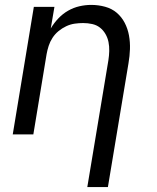

<svg xmlns="http://www.w3.org/2000/svg" viewBox="-20 -548 640 783"><path d="M336 215 422 -302Q425 -321 425.5 -340Q426 -359 422.5 -376.5Q419 -394 410 -409.5Q401 -425 387.5 -435.5Q374 -446 356 -450Q338 -454 319 -454Q302 -454 284.5 -451.5Q267 -449 250 -441Q233 -433 218.5 -421Q204 -409 194 -393.5Q184 -378 178.5 -361Q173 -344 170 -327L116 0H32L118 -520H202L187 -432Q200 -454 218 -473Q236 -492 258 -504.5Q280 -517 304 -522.5Q328 -528 352 -528Q381 -528 408.5 -520.5Q436 -513 456 -496Q476 -479 488.5 -455Q501 -431 506 -403.5Q511 -376 510 -347.5Q509 -319 504 -290L420 215Z"/></svg>

Font: Iosevka Extended
Style: Italic
Weight: 400
Width: 7
Italic angle: -9°
Monospace: yes
Designer: Belleve Invis
Foundry: Belleve Invis
Version: Version 32.5.0; ttfautohint (v1.8.4)